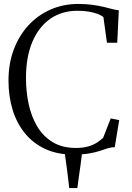

<svg xmlns="http://www.w3.org/2000/svg" viewBox="-20 -772 668 972"><path d="M330.5 180Q328 157 325.2 134.2Q322.5 111.5 319.5 88.2Q316.5 65 313.2 42Q310 19 307 -3.5L396 -3Q393 27 388.5 57.8Q384 88.5 379.8 119.2Q375.5 150 371.5 180ZM350.5 10.5Q271 10.5 210 -17.5Q149 -45.5 107.2 -96Q65.5 -146.5 44.2 -215Q23 -283.5 23 -364.5Q23 -449.5 49.5 -520.5Q76 -591.5 123.5 -643.2Q171 -695 235.5 -723.5Q300 -752 376 -752Q416 -752 448.2 -747.5Q480.5 -743 505.5 -737Q530.5 -731 549.2 -726Q568 -721 581.5 -720L573.5 -555.5H521.5L503.5 -685.5Q494.5 -693.5 476.2 -700.8Q458 -708 431.8 -712.8Q405.5 -717.5 372.5 -717.5Q292.5 -717.5 234 -676.5Q175.5 -635.5 143.5 -559.2Q111.5 -483 111.5 -377Q111.5 -309 125 -245.8Q138.5 -182.5 168.2 -132.2Q198 -82 246.5 -52.5Q295 -23 364.5 -23Q401.5 -23 427.2 -30.8Q453 -38.5 471 -50.2Q489 -62 502 -74L540.5 -172.5L583.5 -164L561 -27Q541.5 -26.5 524 -20.8Q506.5 -15 484.5 -7.8Q462.5 -0.5 430.5 5Q398.5 10.5 350.5 10.5Z"/></svg>

Font: Merriweather 96pt Light
Style: Regular
Weight: 300
Version: Version 2.100